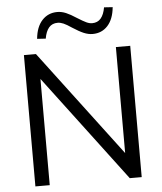

<svg xmlns="http://www.w3.org/2000/svg" viewBox="-60 -974 868 1027"><g transform="rotate(-5 373.5 -461.0)"><path d="M88.1 0V-705H152.7L605.2 -105H581.9V-705H658.9V0H594.8L142.8 -600H165.1V0ZM212.1 -782.6 166 -785.5Q172.1 -849.7 204.3 -884.4Q236.5 -919.2 285.7 -919.2Q308.7 -919.2 332.2 -909.4Q355.6 -899.6 388.6 -877.9Q419.2 -858.7 435.7 -851Q452.2 -843.2 466.7 -843.2Q496.2 -843.2 513.5 -863.5Q530.8 -883.9 537.3 -922.2L583.4 -919.2Q577.3 -855.1 545.6 -820.3Q513.9 -785.5 464.7 -785.5Q441.8 -785.5 417.5 -795.6Q393.3 -805.7 357.8 -828.8Q330.2 -847.5 313.7 -854.6Q297.2 -861.6 282.7 -861.6Q253.2 -861.6 235.9 -841.5Q218.6 -821.3 212.1 -782.6Z"/></g></svg>

Font: Mulish ExtraLight
Style: Regular
Weight: 200
Designer: Vernon Adams
Foundry: Vernon Adams
Version: Version 3.603